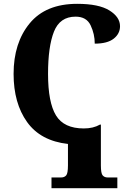

<svg xmlns="http://www.w3.org/2000/svg" viewBox="-20 -744 687 1003"><path d="M249 239H593V183H542Q526 183 516.5 172.5Q507 162 507 120V-93H502Q467 -73 418 -73Q314 -73 272.5 -141Q231 -209 231 -358Q231 -501 262 -579Q293 -657 375 -657Q432 -657 453.5 -611.5Q475 -566 475 -516Q541 -516 574 -542Q607 -568 607 -607Q607 -655 551.5 -689.5Q496 -724 383 -724Q219 -724 135 -622Q51 -520 51 -358Q51 -205 121.5 -106.5Q192 -8 335 8V120Q335 162 325.5 172.5Q316 183 300 183H249Z"/></svg>

Font: Noto Serif SemiCondensed Extra
Style: Regular
Weight: 800
Width: 4
Designer: Monotype Design Team
Foundry: Monotype Imaging Inc.
Version: Version 1.002